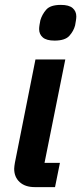

<svg xmlns="http://www.w3.org/2000/svg" viewBox="-20 -765 332 785"><path d="M203 -599Q170 -599 155 -612Q140 -625 140 -646Q140 -653 141.5 -662.5Q143 -672 145 -682Q152 -706 169 -725.5Q186 -745 229 -745Q262 -745 277 -732Q292 -719 292 -698Q292 -691 290.5 -681.5Q289 -672 287 -661Q281 -638 263.5 -618.5Q246 -599 203 -599ZM205 0H122Q83 0 60.5 -20.5Q38 -41 38 -75Q38 -81 39 -87Q40 -93 41 -100L125 -522H247L162 -99H225Z"/></svg>

Font: IBM Plex Sans SemiBold
Style: Italic
Weight: 600
Italic angle: -11.31°
Designer: Mike Abbink, Paul van der Laan, Pieter van Rosmalen
Foundry: Bold Monday
Version: Version 3.201